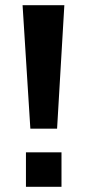

<svg xmlns="http://www.w3.org/2000/svg" viewBox="-20 -720 335 740"><path d="M97 -224H200L228 -700H67ZM80 0H217V-133H80Z"/></svg>

Font: Finlandica SemiBold
Style: Regular
Weight: 600
Designer: Niklas Ekholm, Juho Hiilivirta, Jaakko Suomalainen
Foundry: Helsinki Type Studio
Version: Version 2.000;Glyphs 3.2 (3202)